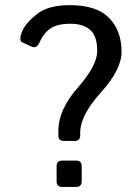

<svg xmlns="http://www.w3.org/2000/svg" viewBox="-20 -735 536 755"><path d="M67.9 -568.4Q52.7 -575.2 66.4 -610.4Q79.6 -643.1 124.3 -679Q168.9 -714.8 254.4 -714.8Q359.4 -714.8 408.7 -664.8Q458 -614.7 458 -531.2Q458 -461.4 376.7 -371.3Q295.4 -281.2 295.4 -213.9V-202.6Q295.4 -180.7 273.4 -180.7H231.4Q209.5 -180.7 209.5 -202.6V-220.7Q209.5 -303.2 285.9 -390.4Q362.3 -477.5 362.3 -534.2Q362.3 -593.8 334.5 -617.7Q306.6 -641.6 257.8 -641.6Q204.1 -641.6 177 -622.1Q149.9 -602.5 135.7 -568.8Q124.5 -542.5 104 -551.8ZM224.6 0Q202.6 0 202.6 -22V-81.5Q202.6 -103.5 224.6 -103.5H279.3Q301.3 -103.5 301.3 -81.5V-22Q301.3 0 279.3 0Z"/></svg>

Font: Istok Web
Style: Regular
Weight: 400
Designer: Andrey V. Panov
Foundry: Andrey V. Panov
Version: Version 1.0.2g